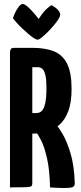

<svg xmlns="http://www.w3.org/2000/svg" viewBox="-20 -940 405 963"><path d="M63 -270Q46 -270 43 -276Q40 -282 40 -298V-680Q40 -680 41 -690Q42 -700 58 -700H144Q207 -700 250.5 -682.5Q294 -665 316.5 -620.5Q339 -576 339 -494Q339 -426 322.5 -382.5Q306 -339 278.5 -314.5Q251 -290 217.5 -280Q184 -270 149 -270ZM30 0V-680Q30 -680 32.5 -690Q35 -700 50 -700H122Q137 -700 139.5 -690Q142 -680 142 -680V-20Q142 -10 137 -6Q132 -2 108.5 -1Q85 0 30 0ZM297 3Q284 3 267 2Q250 1 231 0Q229 -88 216 -145.5Q203 -203 186.5 -235.5Q170 -268 157.5 -281.5Q145 -295 145 -295Q145 -295 142 -302Q139 -309 152 -316L215 -352Q231 -352 236 -341Q236 -341 253 -324.5Q270 -308 292.5 -270.5Q315 -233 333.5 -172Q352 -111 355 -22Q355 -8 346.5 -2.5Q338 3 297 3ZM142 -373H162Q178 -373 189 -383Q200 -393 206.5 -420.5Q213 -448 213 -500Q213 -536 208.5 -559Q204 -582 194.5 -592.5Q185 -603 169 -603H142ZM169 -741Q162 -741 149.5 -749Q137 -757 122 -770Q107 -783 91.5 -797.5Q76 -812 64 -825.5Q52 -839 45 -849Q53 -874 67.5 -897Q82 -920 94 -920Q101 -920 111 -912.5Q121 -905 132 -894Q143 -883 152.5 -871.5Q162 -860 168 -852.5Q174 -845 174 -845Q191 -872 205.5 -887Q220 -902 229 -908Q238 -914 238 -914Q258 -904 270 -891Q282 -878 282 -866Q282 -858 272.5 -843Q263 -828 248 -810.5Q233 -793 217 -777Q201 -761 188 -751Q175 -741 169 -741Z"/></svg>

Font: Yanone Kaffeesatz ExtraLight
Style: Bold
Weight: 700
Version: Version 2.003